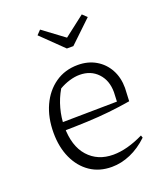

<svg xmlns="http://www.w3.org/2000/svg" viewBox="-133 -795 762 891"><g transform="rotate(-20 248.5 -349.5)"><path d="M266 7Q205 7 160 -23.5Q115 -54 90 -108.5Q65 -163 65 -234Q65 -309 91.5 -367Q118 -425 166 -458.5Q214 -492 278 -492Q328 -492 366.5 -469.5Q405 -447 426.5 -407.5Q448 -368 448 -317L445 -252Q391 -243 339.5 -237.5Q288 -232 230 -229.5Q172 -227 98 -226V-266L391 -270L393 -316Q393 -374 359 -410Q325 -446 270 -446Q246 -446 219.5 -438Q193 -430 169 -416Q146 -377 134 -332.5Q122 -288 122 -244Q122 -148 168.5 -96Q215 -44 292 -44Q360 -44 442 -84L446 -72Q405 -33 359 -13Q313 7 266 7ZM257 -581 150 -685 170 -706 275 -628 376 -706 398 -685 289 -581Z"/></g></svg>

Font: Piazzolla Thin ExtraLight
Style: Regular
Weight: 250
Version: Version 2.005